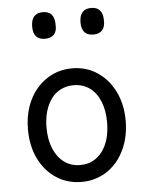

<svg xmlns="http://www.w3.org/2000/svg" viewBox="-56 -841 701 906"><g transform="rotate(-5 294.5 -388.0)"><path d="M295 19Q228 19 175.5 -15Q123 -49 93 -109.5Q63 -170 63 -250Q63 -309 80 -358Q97 -407 128.5 -443Q160 -479 202 -499Q244 -519 295 -519Q362 -519 414 -484.5Q466 -450 496 -389.5Q526 -329 526 -251Q526 -204 515 -163Q504 -122 483.5 -88.5Q463 -55 434.5 -31Q406 -7 370.5 6Q335 19 295 19ZM295 -61Q328 -61 354 -74.5Q380 -88 399 -113Q418 -138 428 -173Q438 -208 438 -251Q438 -308 420.5 -350.5Q403 -393 371 -416Q339 -439 295 -439Q263 -439 236 -426Q209 -413 190 -387.5Q171 -362 161 -327.5Q151 -293 151 -250Q151 -193 169 -150.5Q187 -108 219 -84.5Q251 -61 295 -61ZM181 -669Q153 -669 139 -684.5Q125 -700 125 -731Q125 -763 139 -779Q153 -795 181 -795Q209 -795 222.5 -779Q236 -763 236 -731Q238 -700 223.5 -684.5Q209 -669 181 -669ZM410 -669Q382 -669 368 -684.5Q354 -700 354 -731Q354 -763 368 -779Q382 -795 410 -795Q437 -795 451 -779Q465 -763 465 -731Q466 -700 451.5 -684.5Q437 -669 410 -669Z"/></g></svg>

Font: Playwrite GB J
Style: Regular
Weight: 400
Designer: Veronika Burian, José Scaglione
Foundry: TypeTogether
Version: Version 1.002